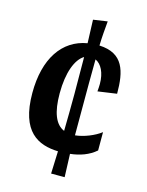

<svg xmlns="http://www.w3.org/2000/svg" viewBox="-114 -700 682 891"><g transform="rotate(15 227.0 -255.0)"><path d="M39 -219C39 -32 128 9 224 12L220 120H285L281 9C327 4 370 -11 403 -40V-128C372 -104 322 -84 281 -80C281 -318 281 -386 282 -445C311 -432 331 -394 331 -340C331 -328 330 -317 329 -304L420 -317C420 -425 400 -507 283 -512C284 -556 288 -594 291 -630L223 -620L227 -508C109 -488 39 -384 39 -219ZM227 -87C183 -105 162 -160 162 -250C162 -351 189 -419 228 -442C228 -381 229 -322 229 -263C229 -204 228 -145 227 -87Z"/></g></svg>

Font: CantoraOne
Style: Regular
Weight: 400
Designer: Pablo Impallari, Rodrigo Fuenzalida
Foundry: Pablo Impallari
Version: Version 1.001